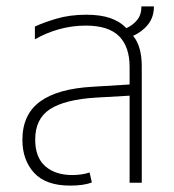

<svg xmlns="http://www.w3.org/2000/svg" viewBox="-20 -571 544 600"><path d="M199 9Q123 9 86.5 -31Q50 -71 50 -134Q50 -213 105 -253.5Q160 -294 271 -300L385 -307V-362Q385 -425 352 -458Q319 -491 248 -491Q205 -491 164 -479.5Q123 -468 89 -448V-488Q114 -500 156 -512.5Q198 -525 250 -525Q294 -525 324.5 -514.5Q355 -504 375 -483Q395 -492 408.5 -508.5Q422 -525 422 -551H461Q461 -518 443 -495Q425 -472 396 -459Q410 -442 416.5 -418Q423 -394 423 -365V0H385V-272L280 -266Q183 -260 136.5 -230Q90 -200 90 -135Q90 -79 121.5 -51.5Q153 -24 206 -24Q236 -24 260 -32L267 -1Q243 9 199 9Z"/></svg>

Font: Noto Sans Thai UI SemCond ExtLt
Style: Regular
Weight: 200
Width: 4
Designer: Monotype Design Team
Foundry: Monotype Imaging Inc.
Version: Version 2.000